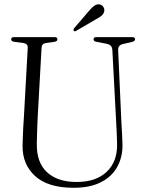

<svg xmlns="http://www.w3.org/2000/svg" viewBox="-20 -876 685 910"><path d="M531 -290 512.5 -639Q511.5 -651.5 505.8 -658.2Q500 -665 485.5 -668.5L436 -678Q423.5 -680.5 423.5 -689.5Q423.5 -700 435.5 -700H607.5Q620 -700 620 -689.5Q620 -681 606 -677.5L563.5 -667.5Q538.5 -662 540 -638L555.5 -293Q557 -267 558.5 -242Q560 -217 560.5 -191Q561.5 -132.5 536.2 -86Q511 -39.5 459.2 -12.8Q407.5 14 329 14Q207 14 146.2 -41.8Q85.5 -97.5 87 -186Q87.5 -201 88.2 -224.8Q89 -248.5 90.2 -273.2Q91.5 -298 93 -316L111.5 -649.5Q112.5 -668.5 91.5 -672L46.5 -678Q33 -680.5 33 -689.5Q33 -700 45.5 -700H239.5Q252 -700 252 -689.5Q252 -680.5 239 -678L196.5 -672Q178 -669 177 -649.5L158.5 -319Q156.5 -281 155.8 -250Q155 -219 154.5 -194.5Q153 -106 202.8 -59.8Q252.5 -13.5 343.5 -13.5Q435 -13.5 485.8 -61.8Q536.5 -110 535 -193.5Q534.5 -223 533.2 -246.5Q532 -270 531 -290ZM401.5 -824Q415 -840.5 427.2 -849Q439.5 -857.5 452 -855Q464 -853 470 -843Q476 -833 474 -822.5Q471 -809 460.5 -800.8Q450 -792.5 434.5 -784.5L340.5 -729.5Q333 -725.5 329.5 -730.5Q326 -734.5 331.5 -742.5Z"/></svg>

Font: Fraunces 144pt Soft Light
Style: Regular
Weight: 300
Version: Version 1.000;[0bf87f6ff]